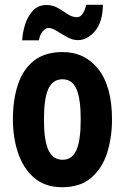

<svg xmlns="http://www.w3.org/2000/svg" viewBox="-20 -774 523 804"><path d="M449 -274Q449 -198 428.5 -133.5Q408 -69 362 -29.5Q316 10 240 10Q169 10 123.5 -29Q78 -68 56 -132.5Q34 -197 34 -274Q34 -357 55.5 -421Q77 -485 123 -520.5Q169 -556 242 -556Q336 -556 392.5 -483.5Q449 -411 449 -274ZM164 -273Q164 -187 182.5 -146Q201 -105 242 -105Q282 -105 300 -145.5Q318 -186 318 -274Q318 -361 300 -401.5Q282 -442 242 -442Q201 -442 182.5 -402Q164 -362 164 -273ZM73 -605Q74 -635 84.5 -669.5Q95 -704 117 -728.5Q139 -753 175 -753Q201 -753 222.5 -740.5Q244 -728 263 -715Q282 -702 303 -702Q317 -702 327 -718Q337 -734 341 -754H411Q410 -682 378 -644Q346 -606 306 -606Q284 -606 261.5 -618.5Q239 -631 218.5 -644Q198 -657 182 -657Q171 -657 158.5 -642Q146 -627 143 -605Z"/></svg>

Font: Noto Sans Sinhala ExtraCondensed
Style: Bold
Weight: 700
Width: 2
Designer: Jelle Bosma - Monotype Design Team
Foundry: Monotype Imaging Inc.
Version: Version 2.006; ttfautohint (v1.8.4.7-5d5b)